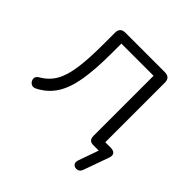

<svg xmlns="http://www.w3.org/2000/svg" viewBox="-162 -629 911 911"><g transform="rotate(45 293.0 -174.0)"><path d="M499 116Q493 133 478.5 136Q464 139 454 130Q444 121 450 102L486 0H449Q419 0 419 -32V-435H203V-371Q203 -261 190.5 -188Q178 -115 148.5 -69.5Q119 -24 68 2Q51 11 38.5 2Q26 -7 25 -22Q24 -37 42 -47Q82 -70 104.5 -108.5Q127 -147 136 -211Q145 -275 145 -373V-450Q145 -485 180 -485H444Q480 -485 480 -450V-50H517Q535 -50 543 -40.5Q551 -31 545 -13Z"/></g></svg>

Font: Nunito Light
Style: Regular
Weight: 300
Designer: Vernon Adams
Foundry: Vernon Adams
Version: Version 3.601; ttfautohint (v1.8.2.53-6de2)